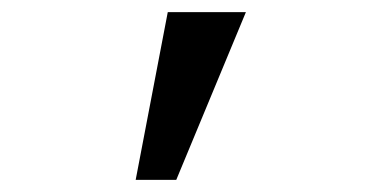

<svg xmlns="http://www.w3.org/2000/svg" viewBox="-20 -156 640 317"><path d="M257 -136H386L271 141H204Z"/></svg>

Font: iA Writer Mono V
Style: Regular
Weight: 400
Designer: Mike Abbink, Paul van der Laan, Pieter van Rosmalen
Foundry: Bold Monday
Version: Version 2.000